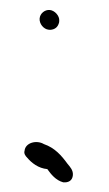

<svg xmlns="http://www.w3.org/2000/svg" viewBox="-43 -498 315 554"><g transform="rotate(5 115.0 -221.0)"><path d="M42 -56C40 -48 46 -41 51 -37C65 -23 86 -9 112 -9C124 5 139 21 161 25C176 25 187 18 187 2C187 -12 177 -21 169 -29C149 -52 128 -72 96 -80C73 -91 42 -79 42 -56ZM52 -440C52 -425 66 -410 81 -410H85C99 -412 107 -420 109 -434V-438C109 -453 93 -467 79 -467C65 -467 52 -455 52 -440Z"/></g></svg>

Font: Scribbler
Style: Regular
Weight: 400
Designer: Mew Too
Foundry: Cannot Into Space Fonts
Version: Version 1.001